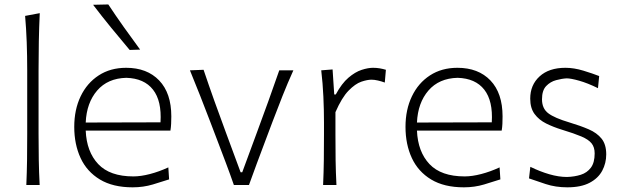

<svg xmlns="http://www.w3.org/2000/svg" viewBox="-20 -820 2761 851"><path d="M96.7 0Q99.1 -57.1 99.9 -110.1Q100.6 -163.1 100.6 -226.1V-507.8Q100.6 -573.2 98.4 -633.3Q96.2 -693.4 91.3 -749.5L156.2 -761.7Q153.3 -698.7 152.1 -636.5Q150.9 -574.2 150.9 -507.8V-226.1Q150.9 -163.1 151.9 -110.1Q152.8 -57.1 155.8 0Z M567.9 10.3Q480.5 10.3 422.9 -24.4Q365.2 -59.1 337.2 -119.6Q309.1 -180.2 309.1 -257.8Q309.1 -334 337.4 -393.1Q365.7 -452.1 417.5 -485.8Q469.2 -519.5 539.1 -519.5Q631.8 -519.5 685.5 -463.4Q739.3 -407.2 739.3 -304.2Q739.3 -286.1 738.5 -271Q737.8 -255.9 735.4 -241.2H359.9Q363.8 -147.5 415.3 -92.8Q466.8 -38.1 571.3 -38.1Q604 -38.1 644.5 -48.6Q685.1 -59.1 726.1 -78.1L729.5 -24.9Q699.7 -15.1 657.5 -2.4Q615.2 10.3 567.9 10.3ZM691.4 -277.8Q697.3 -372.6 658.2 -422.6Q619.1 -472.7 540 -475.1Q457.5 -473.1 410.6 -418.7Q363.8 -364.3 359.9 -276.9ZM554.7 -598.6Q512.7 -648.4 471.9 -698.2Q431.2 -748 392.6 -798.8L460 -800.3Q493.2 -750 528.6 -700.2Q564 -650.4 601.1 -600.1Z M1016.6 0Q1000 -47.9 981.4 -97.2Q962.9 -146.5 945.3 -192.4L911.1 -282.2Q889.6 -338.4 867.2 -395.5Q844.7 -452.6 821.8 -508.3L882.3 -510.7Q905.8 -440.9 930.4 -372.1Q955.1 -303.2 981 -233.4L1046.4 -56.6H1053.7L1119.1 -233.9Q1145 -304.2 1169.7 -372.3Q1194.3 -440.4 1217.8 -508.3H1280.3Q1254.9 -452.1 1232.2 -394.8Q1209.5 -337.4 1188 -280.8L1153.8 -189.9Q1135.7 -141.6 1118.2 -95Q1100.6 -48.3 1083.5 0Z M1412.1 0Q1414.6 -57.1 1415.3 -110.1Q1416 -163.1 1416 -226.1V-277.3Q1416 -332.5 1413.3 -391.6Q1410.6 -450.7 1403.8 -508.3L1454.1 -512.2L1461.4 -401.4H1468.3Q1494.6 -450.2 1524.4 -475.6Q1554.2 -501 1582.8 -510.3Q1611.3 -519.5 1633.3 -519.5Q1648.9 -519.5 1663.1 -517.1Q1677.2 -514.6 1690.4 -510.7L1685.5 -454.1Q1670.9 -459.5 1655.3 -463.1Q1639.6 -466.8 1626.5 -466.8Q1607.9 -466.8 1581.3 -457.8Q1554.7 -448.7 1524.9 -418.2Q1495.1 -387.7 1466.8 -322.8V-224.6Q1466.8 -162.6 1467.5 -109.9Q1468.3 -57.1 1471.2 0Z M2036.1 10.3Q1948.7 10.3 1891.1 -24.4Q1833.5 -59.1 1805.4 -119.6Q1777.3 -180.2 1777.3 -257.8Q1777.3 -334 1805.7 -393.1Q1834 -452.1 1885.7 -485.8Q1937.5 -519.5 2007.3 -519.5Q2100.1 -519.5 2153.8 -463.4Q2207.5 -407.2 2207.5 -304.2Q2207.5 -286.1 2206.8 -271Q2206.1 -255.9 2203.6 -241.2H1828.1Q1832 -147.5 1883.5 -92.8Q1935.1 -38.1 2039.6 -38.1Q2072.3 -38.1 2112.8 -48.6Q2153.3 -59.1 2194.3 -78.1L2197.8 -24.9Q2168 -15.1 2125.7 -2.4Q2083.5 10.3 2036.1 10.3ZM2159.7 -277.8Q2165.5 -372.6 2126.5 -422.6Q2087.4 -472.7 2008.3 -475.1Q1925.8 -473.1 1878.9 -418.7Q1832 -364.3 1828.1 -276.9Z M2494.6 10.3Q2442.4 10.3 2398.7 -4.2Q2355 -18.6 2324.7 -29.3L2330.6 -80.6Q2373.5 -59.6 2415 -47.6Q2456.5 -35.6 2493.2 -35.6Q2526.4 -36.6 2554.2 -45.4Q2582 -54.2 2598.9 -76.7Q2615.7 -99.1 2615.7 -140.1Q2615.7 -167.5 2602.1 -184.6Q2588.4 -201.7 2556.9 -215.1Q2525.4 -228.5 2470.7 -245.1Q2432.6 -256.8 2400.6 -272.7Q2368.7 -288.6 2349.4 -314.7Q2330.1 -340.8 2330.1 -382.8Q2330.1 -443.4 2371.6 -481.4Q2413.1 -519.5 2486.3 -519.5Q2523.9 -519.5 2565.7 -506.8Q2607.4 -494.1 2635.7 -482.9L2630.4 -429.2Q2584.5 -451.7 2547.4 -462.2Q2510.3 -472.7 2491.7 -472.7Q2470.7 -471.7 2445.1 -464.8Q2419.4 -458 2400.9 -438.7Q2382.3 -419.4 2382.3 -379.9Q2382.3 -338.9 2410.2 -317.9Q2438 -296.9 2503.9 -277.3Q2552.7 -262.7 2589.4 -246.8Q2626 -231 2646.5 -205.3Q2667 -179.7 2667 -135.7Q2667 -96.7 2649.2 -63.2Q2631.3 -29.8 2593.3 -9.8Q2555.2 10.3 2494.6 10.3Z"/></svg>

Font: Pinar-FD Light
Style: Regular
Weight: 300
Designer: Amin Abedi
Version: Version 2.000